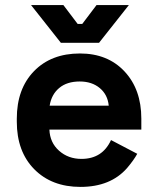

<svg xmlns="http://www.w3.org/2000/svg" viewBox="-20 -720 617 754"><path d="M296 14Q183 14 114.5 -55.5Q46 -125 46 -242V-254Q46 -371 113.5 -440.5Q181 -510 294 -510Q403 -510 469 -439.5Q535 -369 535 -254V-211H174Q176 -160 212 -128Q248 -96 300 -96Q382 -96 416 -170L519 -116Q506 -92 479 -60Q414 14 296 14ZM175 -305H407Q403 -348 372 -374Q341 -400 293 -400Q243 -400 212.5 -374.5Q182 -349 175 -305ZM369 -552H219L102 -700H229L285 -626H303L359 -700H486Z"/></svg>

Font: Rootstock Sans Headline
Style: Bold
Weight: 700
Designer: Florian Karsten
Foundry: Florian Karsten
Version: Version 2.000;FEAKit 1.0